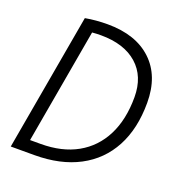

<svg xmlns="http://www.w3.org/2000/svg" viewBox="-128 -808 842 912"><g transform="rotate(20 293.0 -351.5)"><path d="M27.3 0 149.4 -693.4Q202.6 -703.1 261.7 -703.1Q404.8 -703.1 485.1 -627.4Q565.4 -551.8 565.4 -416.5Q565.4 -285.6 515.6 -192.4Q465.8 -99.1 371.8 -49.6Q277.8 0 146 0ZM103 -60.1H156.2Q264.2 -60.1 340.8 -103Q417.5 -146 458.5 -226.8Q499.5 -307.6 499.5 -420.9Q499.5 -525.9 433.3 -584.5Q367.2 -643.1 249.5 -643.1Q227.5 -643.1 205.1 -641.1Z"/></g></svg>

Font: Cascadia Mono Light
Style: Italic
Weight: 300
Italic angle: -10°
Monospace: yes
Designer: Aaron Bell
Foundry: Saja Typeworks
Version: Version 2404.023; ttfautohint (v1.8.4)